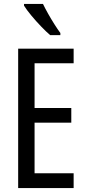

<svg xmlns="http://www.w3.org/2000/svg" viewBox="-20 -963 442 983"><path d="M357 0H73V-714H357V-639H157V-410H345V-335H157V-76H357ZM200 -943Q211 -920 226.5 -892.5Q242 -865 258.5 -839Q275 -813 289 -794V-783H237Q217 -800 190.5 -827.5Q164 -855 140 -884Q116 -913 103 -934V-943Z"/></svg>

Font: Noto Sans Lao ExtraCondensed
Style: Regular
Weight: 400
Width: 2
Designer: Monotype Design Team
Foundry: Monotype Imaging Inc.
Version: Version 2.004; ttfautohint (v1.8.4.7-5d5b)